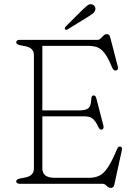

<svg xmlns="http://www.w3.org/2000/svg" viewBox="-20 -894 662 934"><path d="M59 -688Q59 -700 76 -700H455Q462.5 -700 469.5 -707Q476.5 -714 483.8 -721Q491 -728 499 -728Q512.5 -728 516 -713L553 -570.5Q557.5 -553.5 544 -551Q532.5 -548.5 525 -566.5Q505 -615 487.5 -637Q470 -659 450.8 -665Q431.5 -671 405 -671H186V-357H364Q398 -357 410.2 -367.8Q422.5 -378.5 423.5 -407.5Q424.5 -428 432.5 -429.5Q444.5 -432 448.5 -416L483 -283Q487 -266.5 475.5 -263.5Q465.5 -261 458 -277Q445 -305 431.2 -316.5Q417.5 -328 390 -328H186V-75Q186 -52.5 200.5 -40.8Q215 -29 247.5 -29H411.5Q441 -29 462.8 -39.2Q484.5 -49.5 504.8 -79.8Q525 -110 549.5 -169Q555 -182.5 565 -181Q576.5 -179.5 572.5 -162L536 5Q533 20 519 20Q508 20 498.5 10Q489 0 479 0H76Q59 0 59 -12Q59 -22 78 -26L104 -31Q145 -39 145 -75V-625Q145 -661 104 -669L78 -674Q59 -678 59 -688ZM380 -845Q396 -860.5 406.8 -868.5Q417.5 -876.5 429.5 -872Q438.5 -868.5 442.2 -860.2Q446 -852 442.5 -843.5Q439.5 -834 430 -827Q420.5 -820 408.5 -812.5L308 -750.5Q301 -746.5 296.5 -752Q294 -755 295.8 -758.8Q297.5 -762.5 300 -765.5Z"/></svg>

Font: Fraunces 9pt SuperSoft Thin
Style: Regular
Weight: 100
Version: Version 1.000;[b76b70a41]